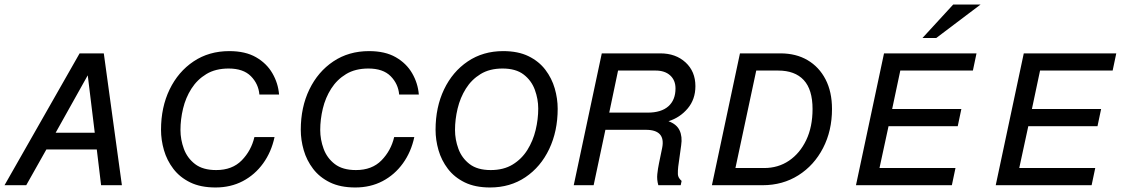

<svg xmlns="http://www.w3.org/2000/svg" viewBox="-27 -819 4991 849"><path d="M89 0H-7L325 -583H432L512 0H420L401 -158H178ZM219 -232H392L361 -486Z M1187 -213Q1173 -147 1136.5 -96.5Q1100 -46 1046.5 -18Q993 10 926 10Q860 10 814 -12.5Q768 -35 739.5 -72.5Q711 -110 698 -155Q685 -200 685 -245Q685 -345 723 -423.5Q761 -502 829 -547.5Q897 -593 987 -593Q1058 -593 1105 -566Q1152 -539 1177.5 -495Q1203 -451 1207 -401H1120Q1116 -448 1082.5 -482Q1049 -516 984 -516Q926 -516 885.5 -491.5Q845 -467 819.5 -427Q794 -387 782.5 -339Q771 -291 771 -244Q771 -202 786 -161Q801 -120 835.5 -93.5Q870 -67 929 -67Q1000 -67 1042 -110Q1084 -153 1098 -213Z M1805 -213Q1791 -147 1754.5 -96.5Q1718 -46 1664.5 -18Q1611 10 1544 10Q1478 10 1432 -12.5Q1386 -35 1357.5 -72.5Q1329 -110 1316 -155Q1303 -200 1303 -245Q1303 -345 1341 -423.5Q1379 -502 1447 -547.5Q1515 -593 1605 -593Q1676 -593 1723 -566Q1770 -539 1795.5 -495Q1821 -451 1825 -401H1738Q1734 -448 1700.5 -482Q1667 -516 1602 -516Q1544 -516 1503.5 -491.5Q1463 -467 1437.5 -427Q1412 -387 1400.5 -339Q1389 -291 1389 -244Q1389 -202 1404 -161Q1419 -120 1453.5 -93.5Q1488 -67 1547 -67Q1618 -67 1660 -110Q1702 -153 1716 -213Z M2140 10Q2074 10 2028 -12.5Q1982 -35 1953.5 -72.5Q1925 -110 1912 -155Q1899 -200 1899 -245Q1899 -345 1936.5 -423.5Q1974 -502 2041.5 -547.5Q2109 -593 2198 -593Q2264 -593 2310 -570.5Q2356 -548 2384.5 -510.5Q2413 -473 2426 -428Q2439 -383 2439 -338Q2439 -239 2401.5 -160Q2364 -81 2296.5 -35.5Q2229 10 2140 10ZM2143 -67Q2200 -67 2240 -91.5Q2280 -116 2305 -156Q2330 -196 2341.5 -244Q2353 -292 2353 -339Q2353 -381 2338 -422Q2323 -463 2288.5 -489.5Q2254 -516 2195 -516Q2138 -516 2098 -491.5Q2058 -467 2033 -427Q2008 -387 1996.5 -339Q1985 -291 1985 -244Q1985 -202 2000 -161Q2015 -120 2049.5 -93.5Q2084 -67 2143 -67Z M2510 0 2634 -583H2893Q2961 -583 3004.5 -543Q3048 -503 3048 -438Q3048 -380 3014 -339.5Q2980 -299 2929 -283Q2965 -270 2978 -242.5Q2991 -215 2985 -176L2972 -82Q2970 -64 2970.5 -48.5Q2971 -33 2987 -19L2983 0H2884Q2877 -25 2879.5 -49Q2882 -73 2887 -97L2901 -165Q2917 -245 2829 -245H2650L2598 0ZM2667 -321H2837Q2897 -321 2928.5 -349Q2960 -377 2960 -428Q2960 -464 2936.5 -485.5Q2913 -507 2872 -507H2706Z M3121 0 3245 -583H3424Q3493 -583 3544 -553Q3595 -523 3623.5 -468Q3652 -413 3652 -337Q3652 -241 3612.5 -164.5Q3573 -88 3503.5 -44Q3434 0 3345 0ZM3225 -76H3352Q3414 -76 3462 -108.5Q3510 -141 3538 -199.5Q3566 -258 3566 -337Q3566 -423 3527 -465Q3488 -507 3414 -507H3317Z M4208 -261H3902L3862 -76H4198L4182 0H3758L3882 -583H4291L4275 -507H3954L3918 -337H4224ZM4052 -651 4188 -799H4309L4113 -651Z M4826 -261H4520L4480 -76H4816L4800 0H4376L4500 -583H4909L4893 -507H4572L4536 -337H4842Z"/></svg>

Font: Fragment Mono SC
Style: Italic
Weight: 400
Italic angle: -12°
Monospace: yes
Designer: Wei Huang based on Nimbus Sans by URW Studio, based on Helvetica by Max Miedinger.
Foundry: Wei Huang
Version: Version 1.012; ttfautohint (v1.8.4.7-5d5b)